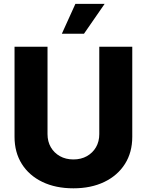

<svg xmlns="http://www.w3.org/2000/svg" viewBox="-20 -971 765 1000"><path d="M362.3 9.8Q270 9.8 200.9 -23.4Q131.8 -56.6 93.8 -116.9Q55.7 -177.2 55.7 -258.3V-727.5H227.5V-272.5Q227.5 -233.9 244.6 -204.3Q261.7 -174.8 292 -157.7Q322.3 -140.6 362.3 -140.6Q402.3 -140.6 432.6 -157.7Q462.9 -174.8 480 -204.3Q497.1 -233.9 497.1 -272.5V-727.5H668.9V-258.3Q668.9 -177.2 630.6 -116.9Q592.3 -56.6 523.2 -23.4Q454.1 9.8 362.3 9.8ZM302.2 -795.4 372.6 -950.7H524.9L417.5 -795.4Z"/></svg>

Font: Inter 16pt ExtraBold
Style: Regular
Weight: 800
Version: Version 4.001;git-66647c0bb